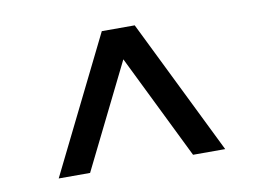

<svg xmlns="http://www.w3.org/2000/svg" viewBox="-50 -800 669 494"><g transform="rotate(-10 285.0 -553.0)"><path d="M67 -376 242 -730H328L502 -376H418L284 -649L149 -376Z"/></g></svg>

Font: MuseoModerno SemiBold
Style: Regular
Weight: 400
Version: Version 1.001